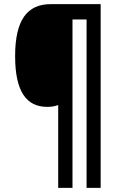

<svg xmlns="http://www.w3.org/2000/svg" viewBox="-20 -780 585 927"><path d="M466 127V-760H225C111 -760 53 -683 53 -509C53 -339 107 -264 208 -264C228 -264 247 -267 261 -273V127H330V-686H398V127Z"/></svg>

Font: Noto Sans Gurmukhi UI Condensed SemiBold
Style: Regular
Weight: 600
Width: 3
Designer: Jelle Bosma - Monotype Design Team
Foundry: Monotype Imaging Inc.
Version: Version 2.004